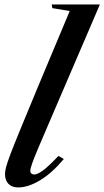

<svg xmlns="http://www.w3.org/2000/svg" viewBox="-20 -831 468 862"><path d="M61.5 10.5Q33 10.5 17.8 -5.8Q2.5 -22 2.5 -50Q2.5 -63 7.8 -82.5Q13 -102 28 -141.8Q43 -181.5 72.5 -253Q102 -324.5 150.5 -441.5L293 -781.5L215 -794.5L212 -811H428.5L210.5 -303.5Q173.5 -218 153 -169.2Q132.5 -120.5 124.2 -97Q116 -73.5 116 -63.5Q116 -56 121.2 -51.8Q126.5 -47.5 133.5 -47.5Q147 -47.5 171 -64.2Q195 -81 242.5 -131L266.5 -117Q214 -54.5 160.5 -22Q107 10.5 61.5 10.5Z"/></svg>

Font: Libre Caslon Text Medium Italic
Style: Regular
Weight: 500
Italic angle: -22.583°
Designer: Pablo Impallari, Rodrigo Fuenzalida, Katja Schimmel
Foundry: Pablo Impallari, Rodrigo Fuenzalida
Version: Version 2.000